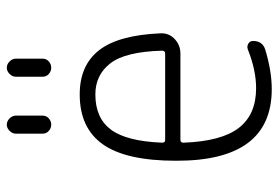

<svg xmlns="http://www.w3.org/2000/svg" viewBox="-142 -632 785 540"><g transform="rotate(-90 250.0 -362.5)"><path d="M253.9 -486.3Q187.5 -486.3 154.8 -442.4Q122.1 -398.4 118.2 -297.9Q118.2 -290 126 -290H368.2Q377 -290 377 -298.8Q374 -402.3 341.3 -444.3Q308.6 -486.3 253.9 -486.3ZM268.6 9.8Q66.4 9.8 67.4 -259.8Q67.4 -399.4 113.3 -464.8Q159.2 -530.3 253.9 -530.3Q335.9 -530.3 378.4 -475.6Q420.9 -420.9 425.8 -302.7Q426.8 -279.3 409.7 -263.2Q392.6 -247.1 369.1 -247.1H126Q118.2 -247.1 118.2 -238.3Q122.1 -131.8 159.7 -83Q197.3 -34.2 271.5 -34.2Q322.3 -34.2 380.9 -57.6Q388.7 -60.5 396.5 -56.2Q404.3 -51.8 404.3 -43Q404.3 -16.6 380.9 -8.8Q320.3 9.8 268.6 9.8ZM303.7 -710Q303.7 -719.7 311.5 -727.5Q319.3 -735.4 329.1 -735.4Q338.9 -735.4 346.7 -727.5Q354.5 -719.7 354.5 -710V-634.8Q354.5 -624 346.7 -617.2Q338.9 -610.4 329.1 -610.4Q319.3 -610.4 311.5 -617.2Q303.7 -624 303.7 -634.8ZM143.6 -710Q143.6 -719.7 151.4 -727.5Q159.2 -735.4 168.9 -735.4Q178.7 -735.4 186.5 -727.5Q194.3 -719.7 194.3 -710V-634.8Q194.3 -624 186.5 -617.2Q178.7 -610.4 168.9 -610.4Q159.2 -610.4 151.4 -617.2Q143.6 -624 143.6 -634.8Z"/></g></svg>

Font: Rounded-X Mgen+ 2m light
Style: Regular
Weight: 200
Designer: [Source Han Sans]
Ryoko NISHIZUKA  (kana & ideographs); Paul D. Hunt (Latin, Greek & Cyrillic); Wenlong ZHANG  (bopomofo
Version: Version 1.059.20150602